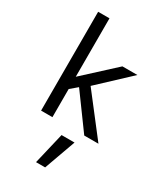

<svg xmlns="http://www.w3.org/2000/svg" viewBox="-261 -878 1121 1302"><g transform="rotate(30 300.0 -227.0)"><path d="M409.7 74.2 321.3 319.8H250L308.1 74.2ZM193.8 -316.4 432.6 -535.6H549.8L312 -313L554.2 0H442.9L248.5 -266.6L193.8 -220.2V0H105V-773.9H193.8Z"/></g></svg>

Font: Oxygen Mono
Style: Regular
Weight: 400
Designer: Vernon Adams
Foundry: Vernon Adams
Version: Version 0.201; ttfautohint (v0.8) -r 50 -G 200 -x